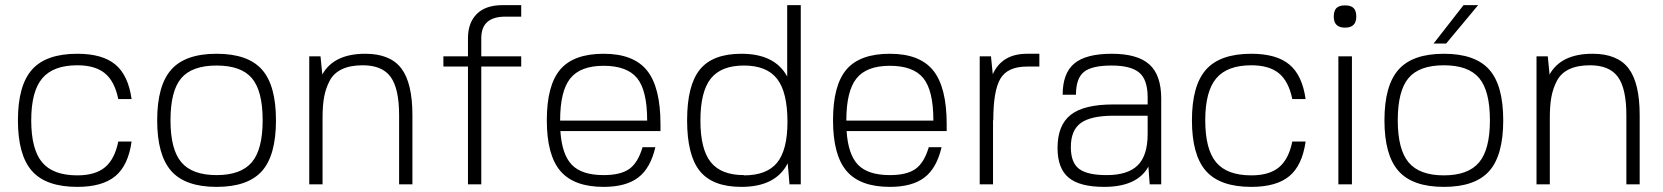

<svg xmlns="http://www.w3.org/2000/svg" viewBox="-20 -720 6496 750"><path d="M442 -167H494Q481 -74 430.5 -32Q380 10 282 10Q160 10 105 -52Q50 -114 50 -250Q50 -386 105 -448Q160 -510 282 -510Q380 -510 430.5 -468Q481 -426 494 -333H442Q428 -402 390 -433.5Q352 -465 282 -465Q188 -465 145 -414Q102 -363 102 -250Q102 -137 144.5 -86Q187 -35 282 -35Q352 -35 390 -66.5Q428 -98 442 -167Z M649 -448Q704 -510 826 -510Q948 -510 1003 -448.5Q1058 -387 1058 -250Q1058 -113 1003 -51.5Q948 10 826 10Q704 10 649 -52Q594 -114 594 -250Q594 -386 649 -448ZM646 -250Q646 -136 688.5 -86Q731 -36 826 -36Q921 -36 963.5 -86Q1006 -136 1006 -250Q1006 -365 964 -414.5Q922 -464 826 -464Q730 -464 688 -414.5Q646 -365 646 -250Z M1239 -429Q1284 -510 1407 -510Q1504 -510 1547.5 -453Q1591 -396 1591 -270V0H1539V-270Q1539 -374 1506 -419.5Q1473 -465 1397 -465Q1348 -465 1315.5 -449.5Q1283 -434 1267.5 -404Q1252 -374 1246 -340.5Q1240 -307 1240 -261V0H1188V-500H1232Z M1954 -655Q1860 -655 1860 -571V-500H2016V-460H1860V0H1808V-460H1712V-500H1808V-571Q1808 -631 1842.5 -665.5Q1877 -700 1944 -700H2016V-655Z M2169 -208Q2175 -116 2214 -76Q2253 -36 2338 -36Q2404 -36 2438 -60Q2472 -84 2490 -145H2540Q2521 -63 2473 -26.5Q2425 10 2338 10Q2222 10 2169 -52Q2116 -114 2116 -250Q2116 -387 2168.5 -448.5Q2221 -510 2338 -510Q2455 -510 2507.5 -444.5Q2560 -379 2560 -235V-208ZM2508 -249Q2508 -367 2468.5 -415Q2429 -463 2338 -463Q2247 -463 2207.5 -413.5Q2168 -364 2168 -249Z M2876 10Q2764 10 2714 -51.5Q2664 -113 2664 -250Q2664 -387 2714 -448.5Q2764 -510 2876 -510Q3007 -510 3055 -421V-700H3108V0H3064L3057 -82Q3010 10 2876 10ZM2886 -36V-35Q2975 -35 3015.5 -84.5Q3056 -134 3056 -244Q3056 -360 3015.5 -412Q2975 -464 2886 -464Q2797 -464 2756.5 -413Q2716 -362 2716 -249Q2716 -137 2756.5 -86.5Q2797 -36 2886 -36Z M3287 -208Q3293 -116 3332 -76Q3371 -36 3456 -36Q3522 -36 3556 -60Q3590 -84 3608 -145H3658Q3639 -63 3591 -26.5Q3543 10 3456 10Q3340 10 3287 -52Q3234 -114 3234 -250Q3234 -387 3286.5 -448.5Q3339 -510 3456 -510Q3573 -510 3625.5 -444.5Q3678 -379 3678 -235V-208ZM3626 -249Q3626 -367 3586.5 -415Q3547 -463 3456 -463Q3365 -463 3325.5 -413.5Q3286 -364 3286 -249Z M3860 -250H3859V0H3807V-500H3851L3858 -430Q3894 -510 3992 -510H4040V-460H3992Q3916 -460 3888 -413Q3860 -366 3860 -250Z M4466 -69Q4422 10 4293 10Q4198 10 4154.5 -26Q4111 -62 4111 -142Q4111 -231 4162.5 -271.5Q4214 -312 4329 -312H4463V-340Q4463 -409 4430 -436.5Q4397 -464 4322 -464Q4245 -464 4214 -439Q4183 -414 4183 -350H4131Q4131 -434 4176.5 -472Q4222 -510 4323 -510Q4423 -510 4469.5 -468.5Q4516 -427 4516 -335V0H4471ZM4463 -268H4330Q4242 -268 4202.5 -240Q4163 -212 4163 -145Q4163 -85 4195 -60.5Q4227 -36 4303 -36Q4385 -36 4424 -74Q4463 -112 4463 -197Z M5028 -167H5080Q5067 -74 5016.5 -32Q4966 10 4868 10Q4746 10 4691 -52Q4636 -114 4636 -250Q4636 -386 4691 -448Q4746 -510 4868 -510Q4966 -510 5016.5 -468Q5067 -426 5080 -333H5028Q5014 -402 4976 -433.5Q4938 -465 4868 -465Q4774 -465 4731 -414Q4688 -363 4688 -250Q4688 -137 4730.5 -86Q4773 -35 4868 -35Q4938 -35 4976 -66.5Q5014 -98 5028 -167Z M5261 0H5208V-500H5261ZM5278 -655Q5278 -612 5234 -612Q5190 -612 5190 -655Q5190 -678 5200.5 -688.5Q5211 -699 5234 -699Q5257 -699 5267.5 -688.5Q5278 -678 5278 -655Z M5443 -448Q5498 -510 5620 -510Q5742 -510 5797 -448.5Q5852 -387 5852 -250Q5852 -113 5797 -51.5Q5742 10 5620 10Q5498 10 5443 -52Q5388 -114 5388 -250Q5388 -386 5443 -448ZM5440 -250Q5440 -136 5482.5 -85.5Q5525 -35 5620 -35Q5715 -35 5757.5 -85.5Q5800 -136 5800 -250Q5800 -365 5758 -415Q5716 -465 5620 -465Q5524 -465 5482 -415Q5440 -365 5440 -250ZM5580 -550 5697 -700H5754L5629 -550Z M6033 -429Q6078 -510 6201 -510Q6298 -510 6341.5 -453Q6385 -396 6385 -270V0H6333V-270Q6333 -374 6300 -419.5Q6267 -465 6191 -465Q6142 -465 6109.5 -449.5Q6077 -434 6061.5 -404Q6046 -374 6040 -340.5Q6034 -307 6034 -261V0H5982V-500H6026Z"/></svg>

Font: Fivo Sans Light
Style: Regular
Weight: 300
Designer: Alexander Slobzheninov
Foundry: Alexander Slobzheninov
Version: 1.0